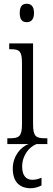

<svg xmlns="http://www.w3.org/2000/svg" viewBox="-20 -767 281 1022"><path d="M122 -649C144 -649 161 -661 161 -698C161 -735 144 -747 122 -747C100 -747 85 -735 85 -698C85 -661 100 -649 122 -649ZM19 0H132C91 14 48 64 48 130C48 203 86 235 144 235C163 235 184 229 201 220V179C182 187 168 190 152 190C120 190 98 169 98 120C98 57 138 14 174 0H232V-31H221C172 -31 156 -40 156 -106V-536H29V-505H37C84 -505 97 -495 97 -430V-104C97 -40 80 -31 32 -31H19Z"/></svg>

Font: Noto Serif Lao ExtraCondensed Light
Style: Regular
Weight: 300
Width: 2
Designer: Monotype Design Team
Foundry: Monotype Imaging Inc.
Version: Version 2.003